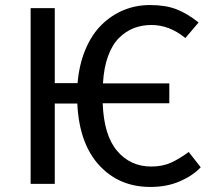

<svg xmlns="http://www.w3.org/2000/svg" viewBox="-20 -721 827 753"><path d="M720.2 -125 767.1 -64.9Q735.8 -31.7 685.1 -9.8Q634.3 12.2 569.8 12.2Q446.8 12.2 368.7 -73.2Q290.5 -158.7 283.2 -314.9H194.8V0H100.1V-689H194.8V-395H284.2Q290.5 -468.8 315.4 -527.6Q340.3 -586.4 378.7 -624Q417 -661.6 465.1 -681.4Q513.2 -701.2 567.9 -701.2Q629.4 -701.2 671.6 -684.8Q713.9 -668.5 758.8 -632.8L707 -571.8Q644.5 -623 574.2 -623Q536.6 -623 504.6 -610.6Q472.7 -598.1 446.3 -571.8Q419.9 -545.4 403.6 -500.2Q387.2 -455.1 383.8 -394H644V-315.9H382.8Q387.2 -190.9 439.2 -129.4Q491.2 -67.9 573.2 -67.9Q617.2 -67.9 650.1 -82.8Q683.1 -97.7 720.2 -125Z"/></svg>

Font: FiraGO
Style: Regular
Weight: 400
Designer: bBox Type
Foundry: bBox Type GmbH
Version: Version 1.001;PS 001.001;hotconv 1.0.88;makeotf.lib2.5.64775